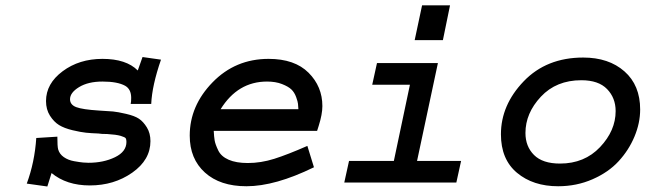

<svg xmlns="http://www.w3.org/2000/svg" viewBox="-20 -676 2391 711"><path d="M507.8 -464.8 576.2 -455.1Q543 -359.4 540 -291H463.9Q465.8 -298.8 465.8 -313.5Q465.8 -345.7 443.4 -358.4Q415 -374 359.4 -374Q306.6 -374 272.9 -353.5Q239.3 -333 239.3 -308.6Q239.3 -288.1 262.2 -279.3Q285.2 -270.5 346.7 -266.6Q381.8 -264.6 398.4 -263.2Q415 -261.7 446.8 -254.4Q478.5 -247.1 494.6 -236.3Q510.7 -225.6 523.9 -204.1Q537.1 -182.6 537.1 -153.3Q537.1 -84 469.7 -36.6Q402.3 10.7 312.5 10.7Q226.6 10.7 170.9 -35.2L155.3 14.6L79.1 3.9Q108.4 -75.2 114.3 -165L192.4 -169.9Q192.4 -133.8 195.3 -123Q200.2 -105.5 216.3 -94.2Q232.4 -83 254.4 -79.1Q276.4 -75.2 287.6 -74.2Q298.8 -73.2 307.6 -73.2Q363.3 -73.2 405.8 -93.8Q448.2 -114.3 448.2 -150.4Q448.2 -159.2 445.8 -163.6Q443.4 -168 426.8 -172.9Q410.2 -177.7 377 -179.7Q354.5 -179.7 344.7 -181.6Q317.4 -182.6 298.3 -184.6Q279.3 -186.5 248.5 -193.8Q217.8 -201.2 198.7 -212.9Q179.7 -224.6 165 -247.6Q150.4 -270.5 150.4 -301.8Q150.4 -366.2 211.9 -412.1Q273.4 -458 359.4 -458Q447.3 -458 490.2 -415Z M1118.2 -135.7 1142.6 -56.6Q999 13.7 892.6 13.7Q794.9 13.7 738.8 -37.1Q682.6 -87.9 682.6 -173.8Q682.6 -284.2 767.1 -371.1Q851.6 -458 974.6 -458Q1071.3 -458 1122.6 -406.7Q1173.8 -355.5 1173.8 -283.2Q1173.8 -252.9 1160.2 -210L1154.3 -191.4H771.5Q772.5 -169.9 774.9 -155.8Q777.3 -141.6 788.1 -119.1Q798.8 -96.7 826.7 -84.5Q854.5 -72.3 897.5 -72.3Q946.3 -72.3 995.6 -87.9Q1044.9 -103.5 1118.2 -135.7ZM796.9 -271.5H1085Q1084 -284.2 1083.5 -291.5Q1083 -298.8 1076.7 -316.4Q1070.3 -334 1059.1 -344.7Q1047.9 -355.5 1024.4 -364.7Q1001 -374 968.8 -374Q860.4 -374 796.9 -271.5Z M1376 -442.4H1601.6L1524.4 -80.1H1687.5L1669.9 0H1254.9L1272.5 -80.1H1438.5L1498 -362.3H1358.4ZM1515.6 -527.3 1543 -656.2H1646.5L1620.1 -527.3Z M2139.6 -462.9Q2234.4 -462.9 2292.5 -411.6Q2350.6 -360.4 2350.6 -270.5Q2350.6 -220.7 2329.6 -170.4Q2308.6 -120.1 2271 -79.1Q2233.4 -38.1 2174.3 -12.2Q2115.2 13.7 2046.9 13.7Q1954.1 13.7 1894.5 -36.1Q1835 -85.9 1835 -178.7Q1835 -287.1 1919.4 -375Q2003.9 -462.9 2139.6 -462.9ZM2132.8 -378.9Q2040 -378.9 1982.9 -317.9Q1925.8 -256.8 1925.8 -183.6Q1925.8 -133.8 1957.5 -102.1Q1989.3 -70.3 2053.7 -70.3Q2144.5 -70.3 2202.1 -131.3Q2259.8 -192.4 2259.8 -264.6Q2259.8 -313.5 2228 -346.2Q2196.3 -378.9 2132.8 -378.9Z"/></svg>

Font: Thabit-Bold-Oblique
Style: Bold Oblique
Weight: 700
Designer: Regenerated by Nadim Shaikli
Foundry: MAK Alagha
Version: 0.01